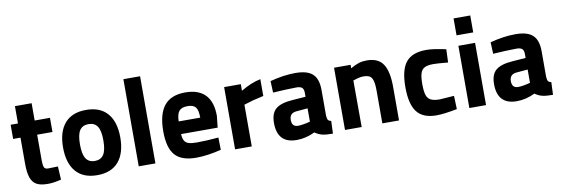

<svg xmlns="http://www.w3.org/2000/svg" viewBox="-54 -1113 4435 1519"><g transform="rotate(-10 2163.5 -354.0)"><path d="M340 -3Q300 6 277.5 9Q255 12 232 12Q174 12 142 -6Q110 -24 96 -65Q82 -106 82 -178V-386H23V-500H82V-639H216V-500H339V-386H216V-181Q216 -142 223 -124.5Q230 -107 258 -108L334 -110Z M400 -251Q400 -376 458.5 -444Q517 -512 630 -512Q743 -512 801.5 -444Q860 -376 860 -251Q860 -125 801.5 -56.5Q743 12 630 12Q517 12 458.5 -56.5Q400 -125 400 -251ZM724 -251Q724 -330 701 -364Q678 -398 630 -398Q582 -398 559 -364Q536 -330 536 -251Q536 -172 559 -137Q582 -102 630 -102Q678 -102 701 -137Q724 -172 724 -251Z M964 -700H1098V0H964Z M1632 -193H1338Q1340 -158 1350.5 -139.5Q1361 -121 1384 -113.5Q1407 -106 1450 -106Q1484 -106 1534 -108.5Q1584 -111 1624 -115L1626 -16Q1513 12 1424 12Q1307 12 1255 -47Q1203 -106 1203 -238Q1203 -376 1257.5 -444Q1312 -512 1427 -512Q1533 -512 1587.5 -455.5Q1642 -399 1642 -286ZM1510 -295Q1510 -355 1491.5 -378.5Q1473 -402 1426 -402Q1378 -402 1358 -377.5Q1338 -353 1337 -295Z M2031 -377Q1979 -366 1949 -358Q1919 -350 1872 -335V0H1738V-500H1872V-447Q1958 -498 2031 -512Z M2522 12Q2469 12 2438.5 5Q2408 -2 2378 -23Q2306 12 2232 12Q2077 12 2077 -152Q2077 -230 2118.5 -264.5Q2160 -299 2252 -305L2359 -313V-344Q2359 -374 2345.5 -386Q2332 -398 2300 -398Q2267 -398 2209 -395.5Q2151 -393 2112 -390L2108 -483Q2216 -512 2312 -512Q2408 -512 2450.5 -472Q2493 -432 2493 -344V-136Q2495 -111 2501.5 -102Q2508 -93 2526 -89ZM2261 -97Q2298 -97 2359 -113V-220L2268 -212Q2212 -207 2212 -152Q2212 -97 2261 -97Z M3055 -271V0H2921V-267Q2921 -336 2904.5 -364Q2888 -392 2841 -392Q2821 -392 2802.5 -388Q2784 -384 2754 -374L2755 0H2621V-500H2754V-472Q2792 -494 2821.5 -503Q2851 -512 2885 -512Q2977 -512 3016 -453Q3055 -394 3055 -271Z M3150 -250Q3150 -389 3200 -450.5Q3250 -512 3363 -512Q3392 -512 3427 -507Q3462 -502 3521 -490L3517 -384Q3432 -392 3399 -392Q3353 -392 3329 -379.5Q3305 -367 3295.5 -337Q3286 -307 3286 -251Q3286 -194 3295.5 -164Q3305 -134 3329.5 -121Q3354 -108 3401 -108L3517 -116L3521 -9Q3415 12 3355 12Q3247 12 3198.5 -50.5Q3150 -113 3150 -250Z M3620 -720H3754V-584H3620ZM3620 -500H3754V0H3620Z M4290 12Q4237 12 4206.5 5Q4176 -2 4146 -23Q4074 12 4000 12Q3845 12 3845 -152Q3845 -230 3886.5 -264.5Q3928 -299 4020 -305L4127 -313V-344Q4127 -374 4113.5 -386Q4100 -398 4068 -398Q4035 -398 3977 -395.5Q3919 -393 3880 -390L3876 -483Q3984 -512 4080 -512Q4176 -512 4218.5 -472Q4261 -432 4261 -344V-136Q4263 -111 4269.5 -102Q4276 -93 4294 -89ZM4029 -97Q4066 -97 4127 -113V-220L4036 -212Q3980 -207 3980 -152Q3980 -97 4029 -97Z"/></g></svg>

Font: Cairo
Style: Bold
Weight: 700
Designer: Mohamed Gaber
Foundry: Kief Type Foundry
Version: Version 2.100